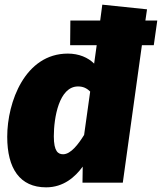

<svg xmlns="http://www.w3.org/2000/svg" viewBox="-20 -784 695 824"><path d="M655 -696H604L611 -744L419 -764L410 -696H282L281 -590H395L384 -511C358 -537 319 -554 271 -554C88 -554 11 -347 11 -197C11 -61 65 20 178 20C253 20 303 -25 335 -69L334 0H507L589 -590H640ZM341 -205C317 -166 284 -122 251 -122C230 -122 211 -133 211 -199C211 -278 233 -413 315 -413C336 -413 352 -406 367 -391Z"/></svg>

Font: Fira Sans Heavy
Style: Italic
Weight: 900
Italic angle: -8°
Designer: bBox Type GmbH & Carrois Corporate GbR & Edenspiekermann AG
Foundry: bBox Type GmbH & Carrois Corporate GbR & Edenspiekermann AG
Version: Version 4.301;PS 004.301;hotconv 1.0.88;makeotf.lib2.5.64775